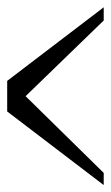

<svg xmlns="http://www.w3.org/2000/svg" viewBox="94 -872 311 540"><g transform="rotate(-90 250.0 -601.5)"><path d="M207 -737.3 0 -465.8H34.2L250 -685.5L462.9 -465.8H500L293 -737.3Z"/></g></svg>

Font: BatangChe
Style: Regular
Weight: 400
Monospace: yes
Version: Version 2.21